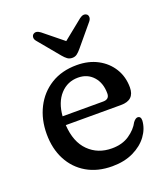

<svg xmlns="http://www.w3.org/2000/svg" viewBox="-126 -750 734 849"><g transform="rotate(-20 241.0 -325.5)"><path d="M449 -290.5Q449 -230.5 385.5 -230.5H125.5Q130.5 -149.5 173.8 -106.8Q217 -64 283 -64Q332 -64 365.2 -86.8Q398.5 -109.5 414 -139.5Q425.5 -154.5 435.5 -154.5Q451 -154 450.5 -133.5Q448 -96 423.8 -63Q399.5 -30 357 -9.5Q314.5 11 257.5 11Q188.5 11 138 -18.5Q87.5 -48 60 -100.5Q32.5 -153 32.5 -222Q32.5 -290.5 60.2 -345.2Q88 -400 139.2 -431.8Q190.5 -463.5 261 -463.5Q316.5 -463.5 358.8 -441Q401 -418.5 425 -379.5Q449 -340.5 449 -290.5ZM247.5 -409.5Q197.5 -409.5 164 -372.8Q130.5 -336 125.5 -272H316.5Q346 -272 346 -299.5Q346 -349 318.8 -379.2Q291.5 -409.5 247.5 -409.5ZM296.5 -526Q286.5 -514 277.2 -507Q268 -500 255 -500Q241.5 -500 232 -507Q222.5 -514 212.5 -526L130 -625.5Q122 -635 122.5 -643.8Q123 -652.5 128 -657Q142 -669 162.5 -653.5L254.5 -579L347 -653.5Q367 -668.5 381.5 -657Q386.5 -652.5 386.8 -643.8Q387 -635 379.5 -625.5Z"/></g></svg>

Font: Fraunces 72pt SuperSoft
Style: Regular
Weight: 400
Version: Version 1.000;[b76b70a41]